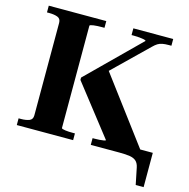

<svg xmlns="http://www.w3.org/2000/svg" viewBox="-122 -828 1085 1103"><g transform="rotate(15 420.0 -277.0)"><path d="M33 0V-40H47Q76 -40 96 -47.5Q116 -55 116 -80V-630Q116 -655 96 -662.5Q76 -670 47 -670H33V-710H375V-670H360Q348 -670 335 -669.5Q322 -669 311.5 -667.5Q301 -666 294.5 -664Q288 -662 288 -659V-51Q288 -48 294 -46Q300 -44 310 -42.5Q320 -41 331.5 -40.5Q343 -40 355 -40H368V0ZM473 0V-40H485Q499 -40 514 -41Q529 -42 539.5 -44Q550 -46 550 -49L319 -345V-359L622 -658Q622 -662 610.5 -664.5Q599 -667 583 -668.5Q567 -670 551 -670H536V-710H773V-670H758Q735 -670 719.5 -667Q704 -664 692 -656.5Q680 -649 666 -635L416 -392L448 -457L755 -47V0ZM643 0H614V-48H829V156H782L762 58Q757 33 743.5 20.5Q730 8 706.5 4Q683 0 643 0Z"/></g></svg>

Font: Roboto Serif 120pt Expanded SemiBold
Style: Regular
Weight: 600
Width: 7
Designer: Greg Gazdowicz
Foundry: Commercial Type
Version: Version 1.008